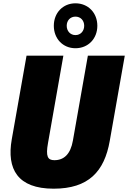

<svg xmlns="http://www.w3.org/2000/svg" viewBox="-20 -1117 766 1148"><path d="M431.2 -828.6C507.3 -828.6 562 -885.7 562 -962.9C562 -1040 507.3 -1097.2 431.2 -1097.2C356 -1097.2 301.8 -1040 301.8 -962.9C301.8 -885.7 356 -828.6 431.2 -828.6ZM431.2 -907.2C400.4 -907.2 378.9 -931.2 378.9 -962.9C378.9 -994.6 400.4 -1017.6 431.2 -1017.6C461.9 -1017.6 483.4 -994.6 483.4 -962.9C483.4 -931.2 461.9 -907.2 431.2 -907.2ZM300.8 11.2C509.3 11.2 604 -91.3 636.2 -274.4L726.1 -784.2H505.4L416 -276.9C401.9 -195.8 362.8 -159.2 305.2 -159.2C265.1 -159.2 252.4 -181.2 267.1 -262.2L358.9 -784.2H138.7L50.3 -283.7C19 -106 85.4 11.2 300.8 11.2Z"/></svg>

Font: Decalotype Black Italic
Style: Regular
Weight: 900
Italic angle: -10°
Designer: Alfredo Marco Pradil
Foundry: Alfredo Marco Pradil
Version: Version 1.0